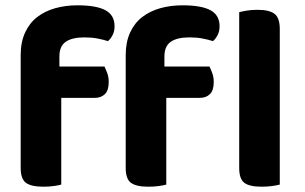

<svg xmlns="http://www.w3.org/2000/svg" viewBox="-20 -697 1150 724"><path d="M966 7Q921 7 901.5 -7.5Q882 -22 882 -64V-651Q892 -654 910.5 -657Q929 -660 951 -660Q995 -660 1015 -645Q1035 -630 1035 -588V-1Q1024 2 1006 4.5Q988 7 966 7ZM204 -446H374Q379 -436 384.5 -421Q390 -406 390 -388Q390 -356 375.5 -342Q361 -328 338 -328H211V-1Q201 2 183 4.5Q165 7 143 7Q98 7 78 -7.5Q58 -22 58 -64V-489Q58 -538 74.5 -574Q91 -610 120 -632.5Q149 -655 188 -666Q227 -677 272 -677Q343 -677 377.5 -658.5Q412 -640 412 -598Q412 -579 404.5 -564.5Q397 -550 387 -542Q368 -548 346.5 -552Q325 -556 298 -556Q252 -556 228 -539.5Q204 -523 204 -484ZM600 -446H770Q775 -436 780.5 -421Q786 -406 786 -388Q786 -356 771.5 -342Q757 -328 734 -328H607V-1Q597 2 579 4.5Q561 7 539 7Q494 7 474 -7.5Q454 -22 454 -64V-489Q454 -538 470.5 -574Q487 -610 516 -632.5Q545 -655 584 -666Q623 -677 668 -677Q739 -677 773.5 -658.5Q808 -640 808 -598Q808 -579 800.5 -564.5Q793 -550 783 -542Q764 -548 742.5 -552Q721 -556 694 -556Q648 -556 624 -539.5Q600 -523 600 -484Z"/></svg>

Font: Baloo Thambi 2
Style: Bold
Weight: 700
Designer: Aadarsh Rajan and Ek Type
Foundry: Ek Type
Version: Version 1.640;hotconv 1.0.111;makeotfexe 2.5.65597; ttfautoh